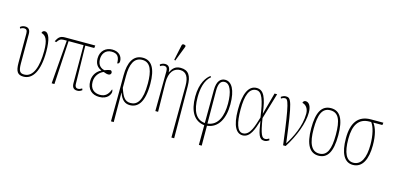

<svg xmlns="http://www.w3.org/2000/svg" viewBox="-88 -1360 4409 2154"><g transform="rotate(15 2117.0 -282.5)"><path d="M184 10C287 10 360 -96 360 -328C360 -467 332 -544 285 -544C274 -544 256 -538 253 -516C307 -503 335 -455 335 -327C335 -147 291 -15 186 -15C137 -15 119 -37 119 -127V-468C119 -510 103 -539 60 -539C39 -539 19 -533 2 -518L9 -501C30 -514 43 -516 55 -516C79 -516 91 -501 91 -466V-127C91 -22 118 10 184 10Z M510 0H542L571 -506H745L746 -67C746 -24 759 6 807 6C830 6 845 -1 863 -15L856 -33C841 -25 830 -17 810 -17C784 -17 774 -38 774 -62L765 -506H869L873 -536H521C460 -536 444 -508 421 -465L439 -459C464 -494 478 -506 515 -506H550Z M1063 10C1163 10 1191 -57 1191 -83C1191 -99 1187 -106 1183 -110C1160 -47 1126 -15 1067 -15C999 -15 949 -53 949 -136C949 -213 1003 -260 1041 -274C1064 -265 1080 -260 1098 -260C1119 -260 1129 -274 1129 -288C1129 -301 1121 -308 1115 -313C1096 -313 1064 -304 1044 -295C1008 -302 963 -327 963 -404C963 -459 994 -517 1068 -517C1137 -517 1162 -482 1162 -406C1179 -406 1188 -418 1188 -438C1188 -494 1148 -542 1070 -542C996 -542 935 -491 935 -404C935 -343 961 -304 1010 -284V-281C964 -260 921 -210 921 -137C921 -40 980 10 1063 10Z M1263 240H1295L1293 -101H1295C1323 -17 1367 10 1419 10C1511 10 1581 -62 1581 -278C1581 -455 1528 -542 1426 -542C1313 -542 1266 -442 1266 -295V-104ZM1421 -15C1352 -15 1327 -62 1294 -157V-293C1294 -429 1329 -517 1426 -517C1523 -517 1553 -419 1553 -276C1553 -78 1499 -15 1421 -15Z M1783 -605 1852 -784V-796C1835 -808 1812 -811 1807 -787L1770 -611ZM1965 240H1997L1993 -363C1992 -486 1955 -542 1864 -542C1801 -542 1772 -508 1747 -459H1746C1746 -512 1725 -539 1685 -539C1664 -539 1646 -533 1627 -518L1634 -500C1653 -513 1668 -516 1680 -516C1704 -516 1718 -501 1718 -466L1714 0H1746L1741 -333C1739 -467 1798 -517 1866 -517C1938 -517 1968 -457 1968 -364Z M2284 240H2317L2316 9C2446 -4 2508 -126 2508 -290C2508 -457 2457 -542 2382 -542C2333 -542 2287 -507 2287 -398L2285 -14C2179 -23 2132 -118 2132 -273C2132 -367 2150 -472 2220 -529L2210 -540C2168 -512 2104 -431 2104 -273C2104 -102 2166 -2 2285 11ZM2313 -398C2313 -485 2340 -517 2382 -517C2444 -517 2480 -428 2480 -290C2480 -153 2439 -29 2315 -16Z M2729 10C2816 10 2851 -98 2881 -197H2882C2904 -51 2917 6 2979 6C2998 6 3017 -1 3035 -15L3028 -33C3013 -24 3001 -17 2983 -17C2948 -17 2926 -45 2896 -235L2985 -536H2955L2887 -285H2886C2863 -466 2829 -545 2747 -545C2651 -545 2605 -439 2605 -257C2605 -58 2660 10 2729 10ZM2726 -13C2659 -13 2633 -115 2633 -266C2633 -429 2667 -521 2749 -521C2813 -521 2845 -435 2872 -235C2842 -140 2812 -13 2726 -13Z M3198 0H3228C3319 -141 3382 -307 3382 -429C3382 -507 3352 -544 3315 -544C3299 -544 3286 -533 3284 -516C3324 -508 3357 -472 3357 -408C3357 -264 3284 -121 3226 -30C3165 -510 3147 -539 3087 -539C3066 -539 3046 -529 3032 -518L3039 -500C3058 -514 3074 -516 3082 -516C3117 -516 3137 -487 3198 0Z M3610 10C3713 10 3767 -73 3767 -267C3767 -449 3719 -542 3612 -542C3502 -542 3453 -451 3453 -267C3453 -76 3510 10 3610 10ZM3611 -15C3522 -15 3481 -102 3481 -267C3481 -434 3515 -517 3610 -517C3706 -517 3739 -434 3739 -267C3739 -103 3706 -15 3611 -15Z M4009 10C4120 10 4171 -98 4171 -260C4171 -381 4146 -461 4110 -508H4215L4219 -536H4075C3930 -536 3858 -443 3858 -260C3858 -85 3910 10 4009 10ZM4008 -15C3926 -15 3886 -100 3886 -260C3886 -423 3943 -508 4067 -508H4085C4120 -465 4143 -369 4143 -259C4143 -108 4099 -15 4008 -15Z"/></g></svg>

Font: Noto Serif ExtraCondensed Thin
Style: Regular
Weight: 100
Width: 2
Designer: Monotype Design Team
Foundry: Monotype Imaging Inc.
Version: Version 2.013